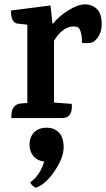

<svg xmlns="http://www.w3.org/2000/svg" viewBox="-20 -540 487 878"><path d="M412 -352Q395 -339 355 -344Q355 -377 349 -394.5Q343 -412 336 -415.5Q329 -419 317 -419Q267 -419 227 -354V-71L308 -65Q314 0 263 0H32V-8Q32 -63 76 -67L105 -69V-427L61 -432Q30 -435 30 -492L211 -515L220 -432H223Q247 -464 291.5 -492Q336 -520 368.5 -520Q401 -520 423 -499Q445 -478 445 -429.5Q445 -381 412 -352ZM149 317Q143 321 131 310.5Q119 300 119 293Q163 262 182 199Q151 195 133 174Q115 153 115 120Q115 87 136 65.5Q157 44 192.5 44Q228 44 249.5 66Q271 88 271 134Q271 180 231.5 239.5Q192 299 149 317Z"/></svg>

Font: Karma
Style: Bold
Weight: 700
Designer: Joana Correia
Foundry: Indian Type Foundry
Version: Version 1.202;PS 1.0;hotconv 1.0.78;makeotf.lib2.5.61930; tt